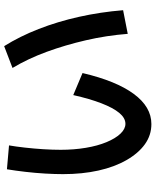

<svg xmlns="http://www.w3.org/2000/svg" viewBox="67 -828 746 920"><g transform="rotate(-90 440.0 -368.0)"><path d="M65.6 -438.9Q65.6 -476.7 68.3 -524.4Q71.1 -572.2 76.7 -620Q82.2 -667.8 88.9 -707.8L203.3 -697.8Q197.8 -666.7 192.8 -622.2Q187.8 -577.8 185 -533.3Q182.2 -488.9 182.2 -450Q182.2 -386.7 191.7 -330Q201.1 -273.3 218.9 -230.6Q236.7 -187.8 259.4 -163.9Q282.2 -140 306.7 -140Q334.4 -140 358.9 -169.4Q383.3 -198.9 405 -255Q426.7 -311.1 444.4 -390L550 -345.6Q512.2 -184.4 450 -100Q387.8 -15.6 305.6 -15.6Q252.2 -15.6 208.9 -46.7Q165.6 -77.8 132.8 -135Q100 -192.2 82.8 -269.4Q65.6 -346.7 65.6 -438.9ZM737.8 -128.9Q730 -230 707.2 -328.9Q684.4 -427.8 651.7 -517.2Q618.9 -606.7 574.4 -681.1L678.9 -721.1Q725.6 -646.7 761.1 -555.6Q796.7 -464.4 819.4 -362.2Q842.2 -260 851.1 -151.1Z"/></g></svg>

Font: Paperlogy 6 SemiBold
Style: Regular
Weight: 600
Designer: redesigned by Lee Juim, glyphs from Gmarket Sans & Montserrat
Foundry: PT&
Version: Version 1.001